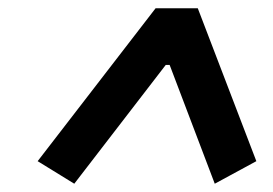

<svg xmlns="http://www.w3.org/2000/svg" viewBox="-20 -785 660 464"><path d="M71 -395.5 159.5 -341 380.5 -628H390L499 -341L599.5 -395.5L458 -765H356Z"/></svg>

Font: Monaspace Krypton SemiBold
Style: Italic
Weight: 600
Italic angle: -11°
Designer: Riley Cran & the Lettermatic Team
Foundry: Lettermatic
Version: Version 1.101 (Monaspace Krypton)